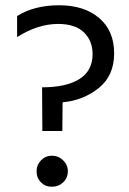

<svg xmlns="http://www.w3.org/2000/svg" viewBox="-20 -702 492 730"><path d="M45 -561V-641Q110 -682 205 -682Q300 -682 357 -633.5Q414 -585 414 -499Q414 -414 355 -367Q296 -320 218 -313L217 -204H141L140 -370Q232 -370 282 -401.5Q332 -433 332 -496Q332 -547 299 -579Q266 -611 201 -611Q124 -611 45 -561ZM119 -51Q119 -75 136 -92.5Q153 -110 177 -110Q202 -110 220 -92.5Q238 -75 238 -51Q238 -26 220.5 -9Q203 8 177 8Q152 8 135.5 -9Q119 -26 119 -51Z"/></svg>

Font: Hind Regular
Style: Regular
Weight: 400
Designer: Manushi Parikh, Satya Rajpurohit
Foundry: Indian Type Foundry
Version: Version 1.201;PS 1.0;hotconv 1.0.78;makeotf.lib2.5.61930; tt